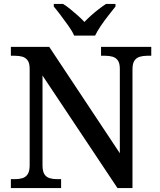

<svg xmlns="http://www.w3.org/2000/svg" viewBox="-20 -951 810 971"><path d="M35 0V-45H56Q77 -45 93.5 -50Q110 -55 120 -70Q130 -85 130 -115V-603Q130 -632 119.5 -646Q109 -660 92.5 -664.5Q76 -669 56 -669H35V-714H229L586 -176V-603Q586 -632 575.5 -646Q565 -660 548.5 -664.5Q532 -669 512 -669H491V-714H745V-669H724Q704 -669 687 -664Q670 -659 660 -644.5Q650 -630 650 -599V0H574L195 -569V-115Q195 -85 204.5 -70Q214 -55 231 -50Q248 -45 268 -45H289V0ZM355 -771Q345 -794 326 -820.5Q307 -847 287.5 -873Q268 -899 252 -918V-931H299Q317 -920 336 -904.5Q355 -889 373.5 -872.5Q392 -856 407 -840Q422 -856 440.5 -872.5Q459 -889 479 -904.5Q499 -920 516 -931H564V-918Q549 -899 528.5 -873Q508 -847 490 -820.5Q472 -794 461 -771Z"/></svg>

Font: Noto Serif Gujarati Medium
Style: Regular
Weight: 500
Version: Version 2.102